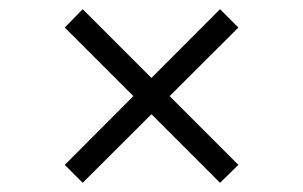

<svg xmlns="http://www.w3.org/2000/svg" viewBox="-20 -507 660 418"><path d="M459 -109 121 -447 160 -487 499 -148ZM160 -109 121 -148 459 -487 499 -447Z"/></svg>

Font: Figtree Light
Style: Regular
Weight: 300
Designer: Erik Kennedy
Foundry: Erik Kennedy
Version: Version 2.001;gftools[0.9.30]